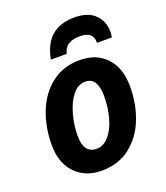

<svg xmlns="http://www.w3.org/2000/svg" viewBox="-142 -863 839 971"><g transform="rotate(-20 278.0 -378.0)"><path d="M44 -197Q44 -294 76 -375Q108 -456 171 -505Q234 -554 323 -554Q413 -554 465.5 -497.5Q518 -441 518 -342Q518 -248 486.5 -168Q455 -88 392 -39Q329 10 239 10Q151 10 97.5 -46Q44 -102 44 -197ZM378 -343Q378 -388 362.5 -415Q347 -442 312 -442Q272 -442 243 -404.5Q214 -367 198.5 -310Q183 -253 183 -197Q183 -103 252 -103Q289 -103 318 -136Q347 -169 362.5 -224Q378 -279 378 -343ZM372 -766Q445 -766 482 -729Q519 -692 519 -637Q519 -621 516 -606H436Q437 -637 419.5 -652Q402 -667 365 -667Q327 -667 304 -653Q281 -639 273 -606H188Q217 -766 372 -766Z"/></g></svg>

Font: Noto Sans Display
Style: Bold Italic
Weight: 700
Italic angle: -12°
Designer: Monotype Design team
Foundry: Monotype Imaging Inc.
Version: Version 1.000